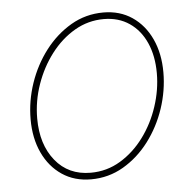

<svg xmlns="http://www.w3.org/2000/svg" viewBox="-45 -594 659 651"><g transform="rotate(-5 284.5 -269.0)"><path d="M239.7 11.2Q183.1 11.2 141.1 -17.1Q99.1 -45.4 75.9 -95Q52.7 -144.5 52.7 -209Q52.7 -271.5 73.2 -331.8Q93.8 -392.1 131.1 -440.9Q168.5 -489.7 219 -519.3Q269.5 -548.8 329.6 -548.8Q385.7 -548.8 427.5 -520.5Q469.2 -492.2 492.2 -442.6Q515.1 -393.1 515.1 -329.1Q515.1 -267.1 494.9 -206.5Q474.6 -146 437.5 -96.9Q400.4 -47.9 349.9 -18.3Q299.3 11.2 239.7 11.2ZM240.2 -11.2Q295.4 -11.2 341.6 -39.1Q387.7 -66.9 421.6 -112.8Q455.6 -158.7 474.1 -215.1Q492.7 -271.5 492.7 -328.1Q492.7 -386.7 472.9 -431.4Q453.1 -476.1 416.3 -501.2Q379.4 -526.4 329.1 -526.4Q275.9 -526.4 230 -499.8Q184.1 -473.1 149.4 -427.7Q114.7 -382.3 95 -325.9Q75.2 -269.5 75.2 -210Q75.2 -121.6 119.9 -66.4Q164.6 -11.2 240.2 -11.2Z"/></g></svg>

Font: Inter 17pt Thin
Style: Italic
Weight: 250
Italic angle: -9.3988°
Version: Version 4.001;git-66647c0bb